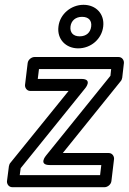

<svg xmlns="http://www.w3.org/2000/svg" viewBox="-20 -753 535 798"><path d="M62 -25 66 -54 334 -386C334 -386 367 -425 318 -425H137L142 -466H442L439 -438L171 -106C171 -106 138 -67 187 -67H401L396 -25ZM9 0C8 11 16 25 31 25H415C426 25 441 15 443 0L454 -92C455 -103 447 -117 432 -117H241L482 -416C485 -419 487 -425 488 -430L495 -491C496 -502 488 -516 473 -516H123C112 -516 97 -506 95 -491L84 -400C83 -389 91 -375 106 -375H265L23 -76C20 -73 18 -67 17 -62ZM311 -602C284 -602 270 -618 273 -643C276 -667 294 -683 321 -683C349 -683 362 -667 359 -643C356 -618 339 -602 311 -602ZM305 -552C357 -552 403 -590 409 -643C415 -695 379 -733 327 -733C276 -733 229 -695 223 -643C216 -590 254 -552 305 -552Z"/></svg>

Font: Falling Sky
Style: OuObl
Weight: 400
Designer: Paul D. Hunt
Foundry: Adobe Systems Incorporated
Version: Version 1.02